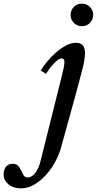

<svg xmlns="http://www.w3.org/2000/svg" viewBox="-211 -775 532 1055"><path d="M122 -331Q132 -370 137.5 -395Q143 -420 143 -434Q143 -454 128 -454Q117 -454 104 -443.5Q91 -433 78.5 -419Q66 -405 56 -390.5Q46 -376 42 -369L13 -387Q25 -409 47 -435.5Q69 -462 95.5 -485.5Q122 -509 151 -524.5Q180 -540 206 -540Q256 -540 256 -484Q256 -451 242.5 -397Q229 -343 208 -267L125 34Q113 77 90.5 117.5Q68 158 38.5 189.5Q9 221 -25 240.5Q-59 260 -95 260Q-137 260 -164 238Q-191 216 -191 184Q-191 157 -178 141Q-165 125 -142 125Q-121 125 -111 136.5Q-101 148 -94.5 162.5Q-88 177 -81 188.5Q-74 200 -60 200Q-36 200 -17.5 176Q1 152 11 113ZM177 -693Q177 -719 195 -737Q213 -755 239 -755Q265 -755 283 -737Q301 -719 301 -693Q301 -667 283 -649Q265 -631 239 -631Q213 -631 195 -649Q177 -667 177 -693Z"/></svg>

Font: SVN-Libre Baskerville
Style: Italic
Weight: 400
Italic angle: -14°
Designer: Pablo Impallari, Rodrigo Fuenzalida
Foundry: Pablo Impallari, Rodrigo Fuenzalida
Version: Version 1.000; ttfautohint (v1.8.4)